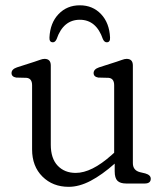

<svg xmlns="http://www.w3.org/2000/svg" viewBox="-20 -692 628 724"><path d="M101 -128.5V-370.5Q101 -396.5 80 -398.5L41 -399.5Q23.5 -402.5 23.5 -416.5Q23.5 -431 44 -438L109.5 -459Q120.5 -462.5 130.5 -466.2Q140.5 -470 148 -470Q171.5 -470 171.5 -445V-146.5Q171.5 -94.5 197.5 -67.2Q223.5 -40 265.5 -40Q325.5 -40 401 -107.5L410.5 -116V-370.5Q410.5 -396.5 389.5 -398.5L350.5 -399.5Q333 -402.5 333 -416.5Q333 -431 353.5 -438L419 -459Q430 -462.5 440 -466.2Q450 -470 457.5 -470Q481 -470 481 -445V-77Q481 -50 507 -43L528 -38Q548.5 -32 548.5 -18Q548.5 0 525.5 0H456Q433.5 0 423 -10.2Q412.5 -20.5 412.5 -46V-75Q364.5 -32.5 321.5 -10Q278.5 12.5 239 12.5Q179 12.5 140 -26.2Q101 -65 101 -128.5ZM281 -617.5Q218.5 -617.5 193.5 -544.5Q188 -532.5 179.5 -532.5Q165.5 -532.5 166.5 -550.5Q169 -605.5 200.8 -638.8Q232.5 -672 281 -672Q329.5 -672 361 -638.8Q392.5 -605.5 395 -550.5Q396 -532.5 382.5 -532.5Q373.5 -532.5 368 -544.5Q343 -617.5 281 -617.5Z"/></svg>

Font: Fraunces 9pt S100 Light
Style: Regular
Weight: 300
Version: Version 1.000; ttfautohint (v1.8.3)